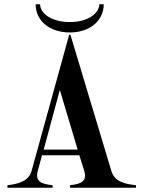

<svg xmlns="http://www.w3.org/2000/svg" viewBox="-20 -885 676 905"><path d="M15 -12V0H228V-12C172 -18 145 -31 158 -79L178 -153H354L376 -83C392 -32 366 -18 310 -12V0H621V-12C566 -18 520 -29 505 -79L312 -721H306L129 -80C116 -33 71 -18 15 -12ZM186 -180 262 -461 346 -180ZM169 -865H148C148 -788 213 -732 309 -732C404 -732 469 -788 469 -865H448C448 -823 396 -781 309 -781C221 -781 169 -823 169 -865Z"/></svg>

Font: Sprat Condensed Medium
Style: Regular
Weight: 500
Width: 3
Designer: Ethan Nakache
Foundry: Collletttivo
Version: Version 2.000;Glyphs 3.2 (3217)